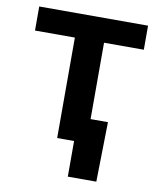

<svg xmlns="http://www.w3.org/2000/svg" viewBox="-80 -610 687 829"><g transform="rotate(10 263.5 -195.0)"><path d="M199.7 0V-440.4H24.9V-545.9H502V-440.4H327.6V0ZM273.9 156.2V0H233.4V-105.5H403.8L398.9 156.2Z"/></g></svg>

Font: Inter Semi Bold
Style: Regular
Weight: 600
Designer: Rasmus Andersson
Foundry: rsms
Version: Version 4.000;git-e0f93cc